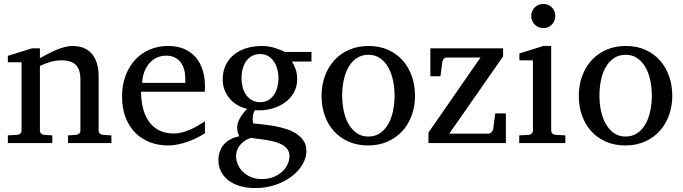

<svg xmlns="http://www.w3.org/2000/svg" viewBox="-20 -728 3475 977"><path d="M326.2 0V-39.1L368.2 -42Q377 -43 383.1 -48.8Q389.2 -54.7 389.2 -64V-324.2Q389.2 -371.6 367.2 -396.2Q345.2 -420.9 293 -420.9Q264.2 -420.9 236.3 -412.8Q208.5 -404.8 183.1 -392.1V-64Q183.1 -54.7 189 -48.8Q194.8 -43 204.1 -42L246.1 -39.1V0H20V-39.1L68.8 -42Q78.1 -43 84 -48.8Q89.8 -54.7 89.8 -64V-411.1H20V-443.8L142.1 -481.9H183.1V-432.1Q204.1 -443.8 225.8 -455.1Q247.6 -466.3 269 -475.1Q290.5 -483.9 310.5 -489Q330.6 -494.1 348.1 -494.1Q413.6 -494.1 447.8 -453.6Q481.9 -413.1 481.9 -339.8V-64Q481.9 -54.7 488 -48.8Q494.1 -43 502.9 -42L546.9 -39.1V0Z M1022.9 -49.8Q1002 -36.6 979.2 -25.4Q956.5 -14.2 932.4 -5.9Q908.2 2.4 883.3 7.3Q858.4 12.2 833 12.2Q787.6 12.2 745.6 -3.2Q703.6 -18.6 671.6 -49.3Q639.6 -80.1 620.4 -126.7Q601.1 -173.3 601.1 -235.8Q601.1 -294.4 618.7 -342Q636.2 -389.6 667.5 -423.6Q698.7 -457.5 741.7 -475.8Q784.7 -494.1 835.9 -494.1Q882.3 -494.1 917.5 -478.8Q952.6 -463.4 976.1 -436.3Q999.5 -409.2 1011.2 -371.3Q1022.9 -333.5 1022.9 -289.1V-275.9Q1022.9 -268.1 1022 -261.2H697.8Q697.8 -223.1 705.8 -185.1Q713.9 -147 732.9 -116.7Q752 -86.4 784.2 -67.6Q816.4 -48.8 864.7 -48.8Q886.2 -48.8 907.2 -54.4Q928.2 -60.1 948.5 -68.8Q968.8 -77.6 987.3 -88.6Q1005.9 -99.6 1022.9 -110.8ZM922.9 -328.1Q922.9 -353 917 -374.3Q911.1 -395.5 899.2 -411.1Q887.2 -426.8 868.9 -435.8Q850.6 -444.8 825.7 -444.8Q800.8 -444.8 779.3 -435.3Q757.8 -425.8 741.5 -407.7Q725.1 -389.6 715.1 -364Q705.1 -338.4 703.1 -306.2H922.9Z M1453.1 66.9Q1453.1 46.4 1442.9 32Q1432.6 17.6 1415.8 8.3Q1398.9 -1 1377.7 -6.6Q1356.4 -12.2 1334.7 -15.9Q1313 -19.5 1292.5 -21.7Q1272 -23.9 1257.3 -26.9Q1235.4 -19 1220.7 -8.1Q1206.1 2.9 1197.3 15.6Q1188.5 28.3 1184.8 41.5Q1181.2 54.7 1181.2 66.9Q1181.2 85 1189 105.5Q1196.8 126 1212.9 143.1Q1229 160.2 1253.7 171.6Q1278.3 183.1 1312 183.1Q1347.7 183.1 1374.3 171.6Q1400.9 160.2 1418.5 143.1Q1436 126 1444.6 105.5Q1453.1 85 1453.1 66.9ZM1397 -331.1Q1397 -354.5 1390.9 -376.7Q1384.8 -398.9 1373 -415.8Q1361.3 -432.6 1344 -442.9Q1326.7 -453.1 1304.2 -453.1Q1283.2 -453.1 1265.6 -444.8Q1248 -436.5 1235.6 -420.7Q1223.1 -404.8 1216.1 -381.8Q1209 -358.9 1209 -330.1Q1209 -305.2 1215.1 -283Q1221.2 -260.7 1233.2 -244.1Q1245.1 -227.5 1262.9 -217.8Q1280.8 -208 1304.2 -208Q1326.7 -208 1344 -217.8Q1361.3 -227.5 1373 -244.1Q1384.8 -260.7 1390.9 -283.2Q1397 -305.7 1397 -331.1ZM1465.3 -415Q1476.6 -397 1484.4 -375.7Q1492.2 -354.5 1492.2 -325.2Q1492.2 -285.6 1474.1 -254.9Q1456.1 -224.1 1426 -203.6Q1396 -183.1 1357.2 -173.6Q1318.4 -164.1 1276.4 -167Q1270.5 -157.2 1268.3 -146Q1266.1 -134.8 1265.9 -125Q1265.6 -115.2 1266.6 -108.2Q1267.6 -101.1 1268.1 -100.1Q1290.5 -97.7 1319.3 -94.7Q1348.1 -91.8 1378.2 -86.2Q1408.2 -80.6 1437.3 -71.3Q1466.3 -62 1488.8 -47.1Q1511.2 -32.2 1525.1 -11Q1539.1 10.3 1539.1 40Q1539.1 75.7 1518.8 109.6Q1498.5 143.6 1463.4 170.2Q1428.2 196.8 1380.9 212.9Q1333.5 229 1279.3 229Q1234.4 229 1199.5 218.3Q1164.6 207.5 1140.6 188.5Q1116.7 169.4 1104 143.3Q1091.3 117.2 1091.3 86.9Q1091.3 64.9 1097.7 45.2Q1104 25.4 1117.2 9.5Q1130.4 -6.3 1150.1 -17.8Q1169.9 -29.3 1197.3 -34.2Q1194.3 -42 1192.4 -47.1Q1190.4 -52.2 1189.2 -56.9Q1188 -61.5 1187.5 -66.7Q1187 -71.8 1187 -80.1Q1187 -99.6 1199 -123.3Q1210.9 -147 1237.3 -173.8Q1212.4 -179.7 1189.9 -192.4Q1167.5 -205.1 1150.4 -224.4Q1133.3 -243.7 1123.3 -268.8Q1113.3 -293.9 1113.3 -324.2Q1113.3 -363.8 1127.9 -395.3Q1142.6 -426.8 1168.9 -448.7Q1195.3 -470.7 1232.2 -482.4Q1269 -494.1 1314 -494.1Q1331.5 -494.1 1348.4 -491.2Q1365.2 -488.3 1380.1 -483.6Q1395 -479 1407.7 -473.6Q1420.4 -468.3 1430.2 -463.9H1564.9V-415Z M1987.8 -241.2Q1987.8 -282.2 1979.7 -319.8Q1971.7 -357.4 1955.1 -386.2Q1938.5 -415 1913.6 -432.1Q1888.7 -449.2 1855 -449.2Q1820.3 -449.2 1794.9 -432.1Q1769.5 -415 1753.2 -386.2Q1736.8 -357.4 1729 -319.8Q1721.2 -282.2 1721.2 -241.2Q1721.2 -200.7 1729.2 -163.1Q1737.3 -125.5 1753.9 -96.7Q1770.5 -67.9 1795.4 -50.5Q1820.3 -33.2 1854 -33.2Q1888.2 -33.2 1913.6 -50.3Q1939 -67.4 1955.3 -96.2Q1971.7 -125 1979.7 -162.6Q1987.8 -200.2 1987.8 -241.2ZM2091.8 -240.2Q2091.8 -187 2075 -140.9Q2058.1 -94.7 2027.1 -60.8Q1996.1 -26.9 1951.9 -7.3Q1907.7 12.2 1853 12.2Q1798.3 12.2 1754.4 -7.1Q1710.4 -26.4 1679.7 -60.1Q1648.9 -93.8 1632.6 -139.9Q1616.2 -186 1616.2 -240.2Q1616.2 -293.5 1632.8 -339.8Q1649.4 -386.2 1680.7 -420.7Q1711.9 -455.1 1756.1 -474.6Q1800.3 -494.1 1856 -494.1Q1911.6 -494.1 1955.6 -474.1Q1999.5 -454.1 2029.8 -419.7Q2060.1 -385.3 2075.9 -339.1Q2091.8 -293 2091.8 -240.2Z M2160.2 0V-53.2L2424.8 -435.1H2251Q2243.7 -435.1 2238 -428Q2232.4 -420.9 2231 -414.1L2221.2 -339.8H2169.9V-481.9H2540V-440.9L2266.1 -47.9H2467.8Q2471.2 -47.9 2474.9 -50.3Q2478.5 -52.7 2481.7 -56.2Q2484.9 -59.6 2487.1 -63.7Q2489.3 -67.9 2489.7 -71.8L2500 -150.9H2554.2V0Z M2622.1 0V-39.1L2670.9 -42Q2680.2 -43 2686 -48.8Q2691.9 -54.7 2691.9 -64V-420.9H2623V-456.1L2745.1 -494.1H2784.7V-64Q2784.7 -54.7 2790.8 -48.8Q2796.9 -43 2805.7 -42L2856.9 -39.1V0ZM2805.7 -647Q2805.7 -634.3 2801 -622.8Q2796.4 -611.3 2788.1 -603Q2779.8 -594.7 2768.8 -589.8Q2757.8 -585 2745.1 -585Q2732.4 -585 2720.9 -589.8Q2709.5 -594.7 2701.2 -603Q2692.9 -611.3 2688 -622.8Q2683.1 -634.3 2683.1 -647Q2683.1 -659.7 2688 -670.9Q2692.9 -682.1 2701.2 -690.4Q2709.5 -698.7 2720.9 -703.4Q2732.4 -708 2745.1 -708Q2757.8 -708 2768.8 -703.4Q2779.8 -698.7 2788.1 -690.4Q2796.4 -682.1 2801 -670.9Q2805.7 -659.7 2805.7 -647Z M3296.9 -241.2Q3296.9 -282.2 3288.8 -319.8Q3280.8 -357.4 3264.2 -386.2Q3247.6 -415 3222.7 -432.1Q3197.8 -449.2 3164.1 -449.2Q3129.4 -449.2 3104 -432.1Q3078.6 -415 3062.3 -386.2Q3045.9 -357.4 3038.1 -319.8Q3030.3 -282.2 3030.3 -241.2Q3030.3 -200.7 3038.3 -163.1Q3046.4 -125.5 3063 -96.7Q3079.6 -67.9 3104.5 -50.5Q3129.4 -33.2 3163.1 -33.2Q3197.3 -33.2 3222.7 -50.3Q3248 -67.4 3264.4 -96.2Q3280.8 -125 3288.8 -162.6Q3296.9 -200.2 3296.9 -241.2ZM3400.9 -240.2Q3400.9 -187 3384 -140.9Q3367.2 -94.7 3336.2 -60.8Q3305.2 -26.9 3261 -7.3Q3216.8 12.2 3162.1 12.2Q3107.4 12.2 3063.5 -7.1Q3019.5 -26.4 2988.8 -60.1Q2958 -93.8 2941.7 -139.9Q2925.3 -186 2925.3 -240.2Q2925.3 -293.5 2941.9 -339.8Q2958.5 -386.2 2989.7 -420.7Q3021 -455.1 3065.2 -474.6Q3109.4 -494.1 3165 -494.1Q3220.7 -494.1 3264.6 -474.1Q3308.6 -454.1 3338.9 -419.7Q3369.1 -385.3 3385 -339.1Q3400.9 -293 3400.9 -240.2Z"/></svg>

Font: Charis SIL Am
Style: Regular
Weight: 400
Foundry: SIL International
Version: Version 5.000